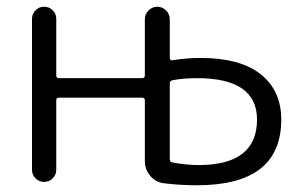

<svg xmlns="http://www.w3.org/2000/svg" viewBox="-20 -540 895 570"><path d="M484 -292V-68Q484 -59 491 -58Q531 -50 570 -50Q743 -50 743 -185Q743 -308 565 -308Q526 -308 493 -302Q484 -300 484 -292ZM75 -36V-484Q75 -499 85.5 -509.5Q96 -520 111 -520Q126 -520 136.5 -509.5Q147 -499 147 -484V-316Q147 -308 155 -308H402Q410 -308 410 -316V-483Q410 -498 421 -509Q432 -520 447 -520Q462 -520 473 -509Q484 -498 484 -483V-369Q484 -366 486 -363Q488 -360 491 -361Q535 -368 575 -368Q693 -368 754 -319.5Q815 -271 815 -185Q815 10 565 10Q514 10 466 4Q442 1 426 -18Q410 -37 410 -62V-242Q410 -250 402 -250H155Q147 -250 147 -242V-36Q147 -21 136.5 -10.5Q126 0 111 0Q96 0 85.5 -10.5Q75 -21 75 -36Z"/></svg>

Font: Rounded Mplus 1c
Style: Regular
Weight: 400
Version: Version 1.059.20150529